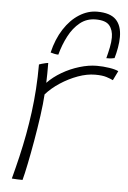

<svg xmlns="http://www.w3.org/2000/svg" viewBox="-55 -814 569 854"><g transform="rotate(5 230.0 -387.0)"><path d="M146 -438.5Q172.5 -466 209.2 -487.5Q246 -509 286.8 -521.2Q327.5 -533.5 364 -533.5Q392 -533.5 419.5 -529.2Q447 -525 460.5 -518L440 -476Q429 -481.5 410.5 -487.5Q392 -493.5 359.5 -493.5Q323.5 -493.5 283 -478.8Q242.5 -464 205.5 -439.8Q168.5 -415.5 143 -386.5Q140.5 -345.5 132.8 -290Q125 -234.5 115 -177.2Q105 -120 95.2 -72.2Q85.5 -24.5 78.5 1Q71 1 55.2 0.5Q39.5 0 30.5 -1Q44 -52 55.8 -102Q67.5 -152 76.8 -202Q86 -252 92.8 -303.2Q99.5 -354.5 103 -407.5Q106.5 -460.5 106.5 -517Q110 -518.5 117.8 -520.8Q125.5 -523 134 -525Q142.5 -527 147 -527Q147 -508 147 -481Q147 -454 146 -438.5ZM153.5 -574.5Q168 -635.5 197 -680.2Q226 -725 264.5 -749.2Q303 -773.5 344.5 -773.5Q402.5 -773.5 428.5 -747Q454.5 -720.5 454.5 -670Q454.5 -647.5 450 -622Q445.5 -596.5 439 -574.5Q432 -573 426.2 -572.2Q420.5 -571.5 415 -571.2Q409.5 -571 402.5 -571Q409 -595.5 414 -620Q419 -644.5 419 -664.5Q419 -698 402.2 -718.2Q385.5 -738.5 341 -738.5Q300.5 -738.5 270.8 -714.5Q241 -690.5 220.8 -651.8Q200.5 -613 188.5 -568Q180 -568 170.2 -570.2Q160.5 -572.5 153.5 -574.5Z"/></g></svg>

Font: Grandstander Thin Thin
Style: Italic
Weight: 250
Italic angle: -15°
Version: Version 1.200